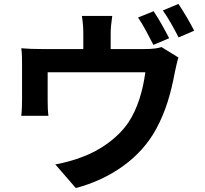

<svg xmlns="http://www.w3.org/2000/svg" viewBox="-20 -885 1040 975"><path d="M760 -828 681 -796C708 -757 738 -698 759 -657L839 -691C820 -728 785 -792 760 -828ZM886 -865 807 -832C834 -795 866 -736 887 -695L966 -729C949 -764 912 -827 886 -865ZM886 -593 800 -646C782 -640 758 -636 717 -636H542V-712C542 -741 544 -761 550 -804H396C402 -761 403 -741 403 -712V-636H190C152 -636 122 -637 88 -640C92 -617 92 -577 92 -554C92 -517 92 -414 92 -381C92 -354 91 -322 88 -297H226C223 -317 222 -349 222 -371C222 -402 222 -483 222 -518H718C706 -428 680 -334 630 -260C573 -179 485 -121 403 -90C361 -73 306 -58 261 -50L365 70C543 23 694 -83 773 -230C823 -321 849 -418 867 -514C871 -533 879 -571 886 -593Z"/></svg>

Font: Noto Sans Mono CJK SC
Style: Bold
Weight: 700
Designer: Ryoko NISHIZUKA 西塚涼子 (kana, bopomofo & ideographs); Paul D. Hunt (Latin, Greek & Cyrillic); Sandoll Communications 산돌커뮤니
Foundry: Adobe
Version: Version 2.004;hotconv 1.0.118;makeotfexe 2.5.65603